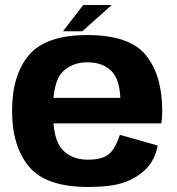

<svg xmlns="http://www.w3.org/2000/svg" viewBox="-20 -738 706 764"><path d="M330.5 6V-102.5Q266 -102.5 228.2 -142.5Q190.5 -182.5 190.5 -296.5Q190.5 -413 228.5 -451.5Q266.5 -490 327.5 -490Q389.5 -490 424.2 -454.5Q459 -419 459 -333.5L465 -348.5H175V-247H622Q625.5 -269 625.5 -297Q625.5 -437.5 560.8 -518Q496 -598.5 327.5 -598.5Q163 -598.5 95.5 -519.2Q28 -440 28 -296.5Q28 -156.5 95.2 -75.2Q162.5 6 330.5 6ZM330.5 -102.5V6Q419.5 6 471.2 -11.2Q523 -28.5 559.8 -64.5Q596.5 -100.5 607.5 -159L457 -201.5Q446.5 -169.5 431.8 -146Q417 -122.5 392.5 -112.5Q368 -102.5 330.5 -102.5ZM230.5 -613.5H307.5L424.5 -718H311Z"/></svg>

Font: Anybody UltraCondensed Thin
Style: Bold
Weight: 700
Version: Version 1.111